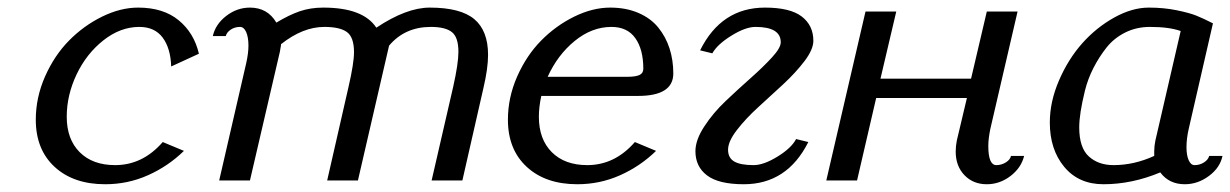

<svg xmlns="http://www.w3.org/2000/svg" viewBox="-20 -470 3204 500"><path d="M73.2 0ZM73.2 -158.2Q73.2 -216.3 97.4 -271Q121.6 -325.7 159.9 -364.5Q198.2 -403.3 246.1 -426.8Q293.9 -450.2 339.8 -450.2Q405.3 -450.2 445.3 -417.2Q485.4 -384.3 498 -330.1L425.8 -296.9Q424.3 -344.2 403.6 -372.1Q382.8 -399.9 342.8 -399.9Q293.5 -399.9 249.3 -365Q205.1 -330.1 179.4 -276.1Q153.8 -222.2 153.8 -166Q153.8 -107.4 187.5 -73.7Q221.2 -40 279.8 -40Q351.6 -40 403.8 -100.1L459 -77.1Q418 -37.1 365.5 -13.7Q313 9.8 253.9 9.8Q171.4 9.8 122.3 -35.4Q73.2 -80.6 73.2 -158.2Z M534.2 0ZM621.1 -305.2Q627 -331.1 627 -351.1Q627 -373 621.1 -386.5Q615.2 -399.9 605 -399.9Q591.3 -399.9 580.8 -392.8Q570.3 -385.7 567.9 -376H534.2Q541 -406.7 569.1 -428.5Q597.2 -450.2 630.9 -450.2Q676.8 -450.2 699.7 -411.1Q732.9 -431.2 760.7 -440.7Q788.6 -450.2 821.8 -450.2Q925.8 -450.2 960 -397.9Q1038.6 -450.2 1099.1 -450.2Q1179.2 -450.2 1215.1 -420.2Q1251 -390.1 1251 -327.1Q1251 -292 1238.8 -240.2L1184.1 0H1104L1160.2 -244.1Q1173.8 -304.7 1173.8 -335Q1173.8 -373 1156.7 -386.5Q1139.6 -399.9 1102.1 -399.9Q1034.2 -399.9 993.2 -351.1L912.1 0H832L887.7 -244.1Q901.9 -305.7 901.9 -334Q901.9 -373 883.5 -386.5Q865.2 -399.9 824.7 -399.9Q768.6 -399.9 711.9 -355Q711.9 -351.6 710.4 -344.5Q709 -337.4 709 -335.9L630.9 0H550.8Z M1302.7 0ZM1733.4 -278.8Q1733.4 -220.2 1641.6 -220.2H1389.6Q1383.3 -190.9 1383.3 -166Q1383.3 -107.4 1417 -73.7Q1450.7 -40 1509.3 -40Q1581.1 -40 1633.3 -100.1L1688.5 -77.1Q1647.5 -37.1 1595 -13.7Q1542.5 9.8 1483.4 9.8Q1400.9 9.8 1351.8 -35.4Q1302.7 -80.6 1302.7 -158.2Q1302.7 -216.3 1326.9 -271Q1351.1 -325.7 1389.4 -364.5Q1427.7 -403.3 1475.6 -426.8Q1523.4 -450.2 1569.3 -450.2Q1610.4 -450.2 1642.6 -436.3Q1674.8 -422.4 1694.3 -398.2Q1713.9 -374 1723.6 -343.8Q1733.4 -313.5 1733.4 -278.8ZM1406.2 -270H1613.3Q1635.3 -270 1645.3 -274.7Q1655.3 -279.3 1655.3 -291Q1655.3 -341.3 1634.5 -370.6Q1613.8 -399.9 1572.3 -399.9Q1521.5 -399.9 1476.8 -363.5Q1432.1 -327.1 1406.2 -270Z M1942.4 -40Q1968.8 -40 2004.9 -62.3Q2041 -84.5 2053.2 -107.9L2085 -100.1Q2029.8 9.8 1917 9.8Q1851.6 9.8 1821.3 -13.2Q1791 -36.1 1791 -76.2Q1791 -105.5 1814 -140.6Q1836.9 -175.8 1869.6 -206.8Q1902.3 -237.8 1934.8 -266.6Q1967.3 -295.4 1990.2 -320.3Q2013.2 -345.2 2013.2 -359.9Q2013.2 -399.9 1947.3 -399.9Q1921.4 -399.9 1884.8 -377.2Q1848.1 -354.5 1835 -331.1L1803.2 -338.9Q1858.4 -450.2 1972.2 -450.2Q2037.6 -450.2 2067.9 -427Q2098.1 -403.8 2098.1 -363.8Q2098.1 -341.3 2075.2 -311Q2052.2 -280.8 2019.8 -250.7Q1987.3 -220.7 1954.6 -190.9Q1921.9 -161.1 1898.9 -131.3Q1876 -101.6 1876 -80.1Q1876 -58.6 1892.3 -49.3Q1908.7 -40 1942.4 -40Z M2559.1 -134.8Q2553.7 -108.9 2553.7 -89.8Q2553.7 -40 2574.7 -40Q2587.9 -40 2599.4 -47.1Q2610.8 -54.2 2612.8 -64H2647Q2639.6 -33.2 2611.6 -11.7Q2583.5 9.8 2549.8 9.8Q2514.2 9.8 2491.5 -13.9Q2468.8 -37.6 2468.8 -75.2Q2468.8 -89.4 2471.7 -104L2498 -214.8H2261.7L2211.9 0H2131.8L2233.9 -439.9H2314L2272.9 -265.1H2508.8L2549.8 -439.9H2629.9Z M2713.9 0ZM2713.9 -150.9Q2713.9 -205.1 2737.8 -260.5Q2761.7 -315.9 2798.3 -357.2Q2835 -398.4 2881.6 -424.3Q2928.2 -450.2 2971.7 -450.2Q3010.3 -450.2 3043.9 -443.4Q3077.6 -436.5 3095.7 -429.2Q3113.8 -421.9 3138.7 -409.2L3075.7 -134.8Q3069.8 -108.9 3069.8 -86.9Q3069.8 -65.9 3075.4 -53Q3081.1 -40 3090.8 -40Q3104.5 -40 3115.5 -47.1Q3126.5 -54.2 3128.9 -64H3163.6Q3157.2 -33.2 3128.2 -11.7Q3099.1 9.8 3065.4 9.8Q3024.4 9.8 3001.5 -21Q2927.7 9.8 2853.5 9.8Q2789.1 9.8 2751.5 -35.4Q2713.9 -80.6 2713.9 -150.9ZM3054.7 -389.2Q3024.9 -399.9 2974.6 -399.9Q2939.5 -399.9 2910.2 -385.3Q2880.9 -370.6 2861.6 -346.2Q2842.3 -321.8 2827.6 -293.2Q2813 -264.6 2805.4 -234.1Q2797.9 -203.6 2794.2 -179.9Q2790.5 -156.2 2790.5 -138.2Q2790.5 -85.4 2815.4 -62.7Q2840.3 -40 2879.9 -40Q2933.6 -40 2985.8 -64V-76.2Q2985.8 -89.4 2988.8 -104Z"/></svg>

Font: Pfennig
Style: Italic
Weight: 500
Italic angle: -13°
Version: Version 20120410 ; ttfautohint (v0.8)